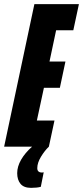

<svg xmlns="http://www.w3.org/2000/svg" viewBox="-37 -708 401 927"><path d="M234 -562 202 -411H279L252 -284H175L141 -126H226L199 0Q179 19 161 48.5Q143 78 143 104Q143 125 166 125L174 124L160 194Q142 199 113 199Q78 199 62 179.5Q46 160 46 128Q46 96 65 63Q84 30 118 0H-17L129 -688H344L317 -562Z"/></svg>

Font: Saira Ultra Condensed Black
Style: Italic
Weight: 900
Width: 1
Italic angle: -12°
Designer: Hector Gatti with collaboration of the Omnibus-Type team
Foundry: Omnibus-Type
Version: Version 1.001; ttfautohint (v1.8)